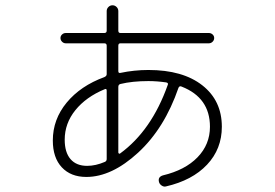

<svg xmlns="http://www.w3.org/2000/svg" viewBox="-20 -654 1040 727"><path d="M376 -316Q306 -287 265.5 -237Q225 -187 225 -125Q225 -77 247 -51.5Q269 -26 310 -26Q342 -26 377 -41Q384 -44 384 -52V-311Q384 -320 376 -316ZM542 -347Q481 -347 436 -336Q428 -334 428 -325V-77Q428 -74 430.5 -72.5Q433 -71 435 -73Q554 -160 615 -332Q619 -340 609 -342Q574 -347 542 -347ZM307 16Q248 16 214 -20.5Q180 -57 180 -122Q180 -202 232.5 -265.5Q285 -329 375 -362Q384 -366 384 -373V-481Q384 -490 375 -490H229Q221 -490 215 -496Q209 -502 209 -510Q209 -518 215 -523.5Q221 -529 229 -529H375Q384 -529 384 -538V-612Q384 -621 390.5 -627.5Q397 -634 406 -634Q415 -634 421.5 -627.5Q428 -621 428 -612V-538Q428 -529 436 -529H771Q779 -529 785 -523.5Q791 -518 791 -510Q791 -502 785 -496Q779 -490 771 -490H436Q428 -490 428 -481V-385Q428 -376 436 -378Q488 -389 542 -389Q672 -389 746 -331Q820 -273 820 -174Q820 -90 764 -30.5Q708 29 608 52Q600 54 592 48.5Q584 43 582 35Q577 16 597 10Q681 -10 728 -58.5Q775 -107 775 -174Q775 -284 668 -326Q660 -330 656 -322Q603 -168 503 -76Q403 16 307 16Z"/></svg>

Font: Rounded Mplus 1c Light
Style: Regular
Weight: 300
Version: Version 1.059.20150529